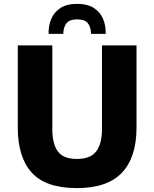

<svg xmlns="http://www.w3.org/2000/svg" viewBox="-20 -953 792 985"><path d="M71.2 -720H248.4V-290.4Q248.4 -214.8 276.8 -176.2Q305.1 -137.6 374.4 -137.6Q443.7 -137.6 473.4 -176.2Q503.2 -214.8 503.2 -290.4V-720H680.4V-298.8Q680.4 -146.1 605.6 -67.1Q530.7 12 374.4 12Q215.1 12 143.1 -67.1Q71.2 -146.1 71.2 -298.8ZM375.8 -933.2Q429.2 -933.2 462 -911.7Q494.7 -890.3 509.2 -855.1Q523.6 -820 522.2 -779.2H447Q446.1 -815.2 430.4 -834.4Q414.7 -853.6 375.8 -853.6Q337.9 -853.6 321.7 -834.4Q305.5 -815.2 304.6 -779.2H229.4Q228 -820 242.6 -855.1Q257.2 -890.3 289.8 -911.7Q322.4 -933.2 375.8 -933.2Z"/></svg>

Font: Kufam
Style: Regular
Weight: 400
Designer: Wael Morcos, Artur Schmal
Foundry: Original Type
Version: Version 1.301; ttfautohint (v1.8.3)